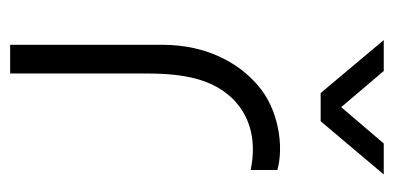

<svg xmlns="http://www.w3.org/2000/svg" viewBox="-224 -572 795 388"><g transform="rotate(90 174.0 -377.5)"><path d="M70 -307.5V0H128V-267.5C128 -333 132 -409.5 187.5 -457.5C229 -493 280.5 -495 323 -486V-540C275.5 -553.5 199.5 -542.5 152 -500.5C109.5 -464.5 70 -400.5 70 -307.5ZM60.5 -755 167.5 -627.5H224.5L332 -755H269.5L196 -669L123 -755Z"/></g></svg>

Font: Eudonet Light
Style: Regular
Weight: 300
Designer: Mikhail Sharanda
Foundry: Mikhail Sharanda
Version: Version 4.503;Glyphs 3.1.2 (3151)